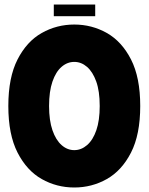

<svg xmlns="http://www.w3.org/2000/svg" viewBox="-20 -821 660 853"><path d="M17 -350Q17 -477 58 -557Q99 -637 165.5 -674.5Q232 -712 310 -712Q388 -712 454.5 -674.5Q521 -637 562 -557Q603 -477 603 -350Q603 -223 562 -143Q521 -63 454.5 -25.5Q388 12 310 12Q232 12 165.5 -25.5Q99 -63 58 -143Q17 -223 17 -350ZM198 -350Q198 -286 213 -242.5Q228 -199 253.5 -176.5Q279 -154 310 -154Q341 -154 367 -176.5Q393 -199 408 -242.5Q423 -286 423 -350Q423 -416 407.5 -459Q392 -502 366.5 -524Q341 -546 310 -546Q279 -546 253.5 -524Q228 -502 213 -458.5Q198 -415 198 -350ZM219 -801H403V-749H219Z"/></svg>

Font: Phudu ExtraBold
Style: Regular
Weight: 800
Version: Version 1.005;gftools[0.9.23]